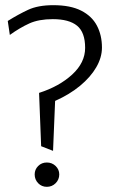

<svg xmlns="http://www.w3.org/2000/svg" viewBox="-20 -722 444 742"><path d="M186 -702Q127 -702 88.5 -684Q50 -666 10 -641L18 -587Q57 -615 93.5 -631.5Q130 -648 184 -648Q247 -648 278 -622.5Q309 -597 309 -537Q309 -480 259 -434Q209 -388 131 -363L139 -157L185 -139L193 -332Q249 -357 289.5 -390.5Q330 -424 352 -462Q374 -500 374 -538Q374 -586 354.5 -623Q335 -660 293.5 -681Q252 -702 186 -702ZM161 -94Q141 -94 127.5 -80.5Q114 -67 114 -48Q114 -28 127.5 -14Q141 0 161 0Q181 0 195 -14Q209 -28 209 -48Q209 -67 195 -80.5Q181 -94 161 -94Z"/></svg>

Font: Catamaran Thin Light
Style: Regular
Weight: 300
Version: Version 2.000